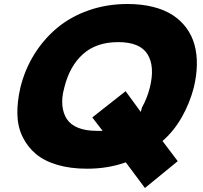

<svg xmlns="http://www.w3.org/2000/svg" viewBox="-20 -840 1025 971"><path d="M737.8 -397Q764.2 -503.4 726.3 -565.2Q688.5 -627 578.1 -627Q467.3 -627 399.7 -566.4Q332 -505.9 305.2 -397Q291.5 -347.2 295.4 -306.9Q299.3 -266.6 318.1 -237.8Q336.9 -209 375.5 -193.6Q414.1 -178.2 470.2 -178.2H499L446.8 -246.1L615.2 -378.9L691.9 -273.9L698.2 -296.9Q724.1 -342.8 737.8 -397ZM801.8 -127 878.9 -24.9 712.9 110.8 616.2 -19Q525.9 13.2 419.9 13.2Q335.9 13.2 269.8 -6.3Q203.6 -25.9 161.1 -61.8Q118.7 -97.7 94 -148.4Q69.3 -199.2 67.9 -261.7Q66.4 -324.2 83 -397Q105.5 -487.8 152.8 -564.5Q200.2 -641.1 268.3 -698.2Q336.4 -755.4 428.2 -787.6Q520 -819.8 625 -819.8Q695.8 -819.8 753.9 -805.2Q812 -790.5 853.3 -763.7Q894.5 -736.8 922.6 -698.7Q950.7 -660.6 963.6 -613.8Q976.6 -566.9 975.6 -512.2Q974.6 -457.5 960 -397Q939.5 -317.9 899.2 -247.1Q858.9 -176.3 801.8 -127Z"/></svg>

Font: Sinkin Sans 900 X Black Italic
Style: Regular
Weight: 950
Italic angle: -112°
Designer: Keith Bates
Foundry: K-Type
Version: Sinkin Sans (version 1.0)  by Keith Bates   •   © 2014   www